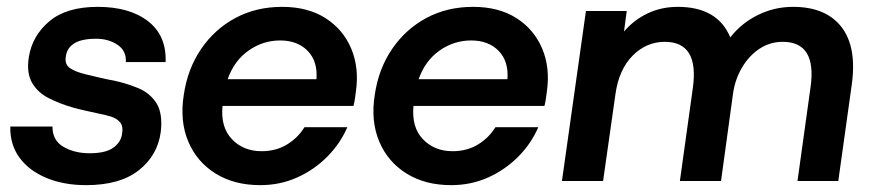

<svg xmlns="http://www.w3.org/2000/svg" viewBox="-20 -528 2543 560"><path d="M231 12Q166 12 115.5 -9Q65 -30 37 -68Q9 -106 10 -159H133Q133 -118 165.5 -99.5Q198 -81 241 -81Q287 -81 309.5 -96.5Q332 -112 336 -137Q340 -160 330 -171.5Q320 -183 303.5 -188Q287 -193 271 -196Q253 -200 230.5 -205Q208 -210 194 -214Q155 -225 122.5 -241.5Q90 -258 73.5 -286.5Q57 -315 64 -361Q74 -424 124 -466Q174 -508 265 -508Q358 -508 412 -466Q466 -424 463 -347H347Q349 -380 322.5 -397.5Q296 -415 261 -415Q218 -415 196.5 -401.5Q175 -388 172 -363Q168 -340 184.5 -329Q201 -318 231 -311Q247 -307 273 -301Q299 -295 312 -293Q349 -285 383 -271Q417 -257 436 -227.5Q455 -198 449 -144Q440 -75 385 -31.5Q330 12 231 12Z M739 12Q663 12 608.5 -22Q554 -56 529 -115.5Q504 -175 516 -251Q527 -327 566.5 -385Q606 -443 666.5 -475.5Q727 -508 803 -508Q878 -508 929.5 -475Q981 -442 1004.5 -386Q1028 -330 1018 -261Q1017 -253 1015.5 -242Q1014 -231 1011 -219H629Q623 -157 656.5 -122Q690 -87 743 -87Q785 -87 817 -106.5Q849 -126 868 -157H993Q973 -110 935 -71.5Q897 -33 847 -10.5Q797 12 739 12ZM797 -410Q747 -410 705 -380.5Q663 -351 644 -297H903Q907 -349 877.5 -379.5Q848 -410 797 -410Z M1296 12Q1220 12 1165.5 -22Q1111 -56 1086 -115.5Q1061 -175 1073 -251Q1084 -327 1123.5 -385Q1163 -443 1223.5 -475.5Q1284 -508 1360 -508Q1435 -508 1486.5 -475Q1538 -442 1561.5 -386Q1585 -330 1575 -261Q1574 -253 1572.5 -242Q1571 -231 1568 -219H1186Q1180 -157 1213.5 -122Q1247 -87 1300 -87Q1342 -87 1374 -106.5Q1406 -126 1425 -157H1550Q1530 -110 1492 -71.5Q1454 -33 1404 -10.5Q1354 12 1296 12ZM1354 -410Q1304 -410 1262 -380.5Q1220 -351 1201 -297H1460Q1464 -349 1434.5 -379.5Q1405 -410 1354 -410Z M1619 0 1689 -496H1808L1800 -436Q1829 -470 1869 -489Q1909 -508 1957 -508Q2073 -508 2110 -419Q2143 -461 2191 -484.5Q2239 -508 2293 -508Q2389 -508 2434.5 -449Q2480 -390 2464 -279L2425 0H2306L2344 -273Q2363 -406 2263 -406Q2226 -406 2195.5 -386Q2165 -366 2144.5 -331.5Q2124 -297 2118 -255L2083 0H1963L2001 -273Q2019 -406 1919 -406Q1865 -406 1825 -365.5Q1785 -325 1775 -253L1739 0Z"/></svg>

Font: Host Grotesk SemiBold
Style: Italic
Weight: 600
Italic angle: -8°
Designer: Doğukan Karapınar based on Poppins by Indian Type Foundry, Jonny Pinhorn
Foundry: Element Type
Version: Version 1.001; ttfautohint (v1.8.4.7-5d5b)